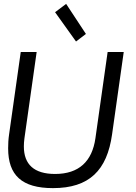

<svg xmlns="http://www.w3.org/2000/svg" viewBox="-20 -960 701 990"><path d="M321 -940 264 -897 372 -746 423 -785ZM253 10C440 10 532 -81 558 -268L618 -692H535L472 -247C455 -128 387 -63 264 -63C156 -63 103 -112 103 -205C103 -218 104 -232 106 -247L169 -692H87L27 -268C23 -242 22 -217 22 -195C22 -57 92 10 253 10Z"/></svg>

Font: Cantarell
Style: Oblique
Weight: 400
Italic angle: -8°
Designer: Dave Crossland
Version: Version 0.024